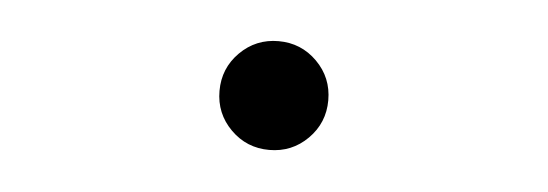

<svg xmlns="http://www.w3.org/2000/svg" viewBox="-26 -360 602 211"><g transform="rotate(5 275.0 -255.0)"><path d="M275 -195Q250 -195 232.5 -212.5Q215 -230 215 -255Q215 -280 232.5 -297.5Q250 -315 275 -315Q300 -315 317.5 -297.5Q335 -280 335 -255Q335 -230 317.5 -212.5Q300 -195 275 -195Z"/></g></svg>

Font: Winky Sans Light
Style: Regular
Weight: 300
Designer: Simon Atzbach
Foundry: typofactur
Version: Version 1.205